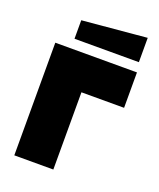

<svg xmlns="http://www.w3.org/2000/svg" viewBox="-136 -813 742 897"><g transform="rotate(20 235.0 -364.5)"><path d="M44 0V-560H450V-384H238V0ZM122 -608V-700L442 -729V-608Z"/></g></svg>

Font: Tektur ExtraBold
Style: Regular
Weight: 800
Designer: Adam Jagosz
Foundry: Adam Jagosz
Version: Version 1.005;gftools[0.9.30]